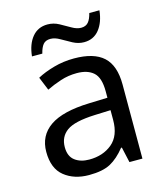

<svg xmlns="http://www.w3.org/2000/svg" viewBox="-111 -819 784 914"><g transform="rotate(-15 280.5 -362.5)"><path d="M288 -545Q386 -545 433 -502Q480 -459 480 -365V0H416L399 -76H395Q360 -32 321.5 -11Q283 10 215 10Q142 10 94 -28.5Q46 -67 46 -149Q46 -229 109 -272.5Q172 -316 303 -320L394 -323V-355Q394 -422 365 -448Q336 -474 283 -474Q241 -474 203 -461.5Q165 -449 132 -433L105 -499Q140 -518 188 -531.5Q236 -545 288 -545ZM314 -259Q214 -255 175.5 -227Q137 -199 137 -148Q137 -103 164.5 -82Q192 -61 235 -61Q303 -61 348 -98.5Q393 -136 393 -214V-262ZM98 -606Q104 -665 132.5 -699.5Q161 -734 208 -734Q238 -734 264.5 -719.5Q291 -705 315 -691Q339 -677 360 -677Q383 -677 395.5 -691.5Q408 -706 415 -735H465Q459 -677 431 -642Q403 -607 356 -607Q328 -607 301.5 -621Q275 -635 250.5 -649.5Q226 -664 204 -664Q180 -664 168 -649.5Q156 -635 149 -606Z"/></g></svg>

Font: Noto Sans Nushu
Style: Regular
Weight: 400
Designer: Lisa Huang
Foundry: Lisa Huang
Version: Version 1.003; ttfautohint (v1.8.4.7-5d5b)